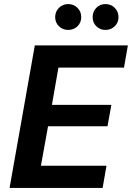

<svg xmlns="http://www.w3.org/2000/svg" viewBox="-20 -923 648 943"><path d="M27 0 151 -700H608L589 -591H267L235 -408H527L508 -303H216L181 -109H503L484 0ZM315 -776Q288 -776 269.5 -794Q251 -812 251 -839Q251 -866 269.5 -884.5Q288 -903 315 -903Q342 -903 360.5 -884.5Q379 -866 379 -839Q379 -812 360.5 -794Q342 -776 315 -776ZM498 -776Q471 -776 453 -794Q435 -812 435 -839Q435 -866 453 -884.5Q471 -903 498 -903Q525 -903 543.5 -884.5Q562 -866 562 -839Q562 -812 543.5 -794Q525 -776 498 -776Z"/></svg>

Font: DM Sans 10pt
Style: Bold Italic
Weight: 700
Italic angle: -10°
Version: Version 4.004;gftools[0.9.30]